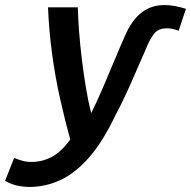

<svg xmlns="http://www.w3.org/2000/svg" viewBox="-115 -551 756 760"><path d="M1 189Q-23 189 -47.5 183.5Q-72 178 -95 165L-59 74Q-42 81 -26 85.5Q-10 90 10 90Q52 90 90 70Q128 50 163 1Q142 -75 123 -159.5Q104 -244 91.5 -335.5Q79 -427 75 -522H193Q194 -480 198 -427Q202 -374 209 -316.5Q216 -259 225 -204.5Q234 -150 246 -103Q270 -152 292 -203Q314 -254 335.5 -306Q357 -358 380 -410Q407 -472 445.5 -501.5Q484 -531 536 -531Q556 -531 577.5 -527Q599 -523 621 -516L592 -429Q581 -434 568.5 -436.5Q556 -439 546 -439Q511 -439 494 -416.5Q477 -394 462 -356Q441 -309 421.5 -263.5Q402 -218 382.5 -176Q363 -134 341 -93Q291 12 236.5 73.5Q182 135 123.5 162Q65 189 1 189Z"/></svg>

Font: Ubuntu Sans SemiBold
Style: Italic
Weight: 600
Italic angle: -13.5°
Designer: Dalton Maag Ltd
Foundry: Dalton Maag Ltd
Version: Version 1.006